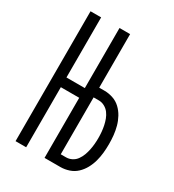

<svg xmlns="http://www.w3.org/2000/svg" viewBox="-178 -838 855 941"><g transform="rotate(30 250.0 -367.5)"><path d="M56 0V-735H116V-395H220V-735H280V-432H310Q334 -432 358 -424Q382 -416 400 -399Q418 -382 430 -360Q442 -338 448.5 -314Q455 -290 457.5 -265.5Q460 -241 460 -216Q460 -191 457.5 -166.5Q455 -142 448.5 -118Q442 -94 430 -72Q418 -50 400 -33Q382 -16 358 -8Q334 0 310 0H220V-340H116V0ZM280 -55H310Q327 -55 342.5 -63Q358 -71 368 -85Q378 -99 384 -115Q390 -131 393.5 -148Q397 -165 398.5 -182Q400 -199 400 -216Q400 -233 398.5 -250Q397 -267 393.5 -284Q390 -301 384 -317Q378 -333 368 -346.5Q358 -360 342.5 -368.5Q327 -377 310 -377H280Z"/></g></svg>

Font: Iosevka Curly Light
Style: Regular
Weight: 300
Monospace: yes
Designer: Belleve Invis
Foundry: Belleve Invis
Version: Version 22.1.2; ttfautohint (v1.8.4)